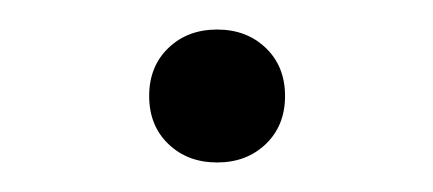

<svg xmlns="http://www.w3.org/2000/svg" viewBox="-20 -437 293 130"><path d="M81 -372Q81 -392 94 -404.5Q107 -417 127 -417Q147 -417 160 -404.5Q173 -392 173 -372Q173 -352 160 -339.5Q147 -327 127 -327Q107 -327 94 -339.5Q81 -352 81 -372Z"/></svg>

Font: Ysabeau Semilight
Style: Regular
Weight: 300
Designer: Christian Thalmann (Catharsis Fonts)
Version: Version 0.003